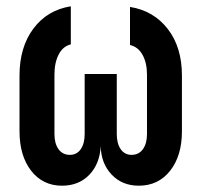

<svg xmlns="http://www.w3.org/2000/svg" viewBox="-20 -580 640 610"><path d="M177 10Q116 10 79 -37.5Q42 -85 42 -163V-340Q42 -430 86 -489Q130 -548 205 -560V-439Q180 -433 166.5 -407Q153 -381 153 -343V-154Q153 -124 166 -106Q179 -88 202 -88Q224 -88 236.5 -106Q249 -124 249 -154V-345H351V-154Q351 -124 363.5 -106Q376 -88 398 -88Q421 -88 434 -106Q447 -124 447 -154V-343Q447 -380 433 -405.5Q419 -431 393 -437V-558Q468 -546 513 -488Q558 -430 558 -340V-163Q558 -85 520.5 -37.5Q483 10 421 10Q368 10 334.5 -25.5Q301 -61 300 -116Q297 -59 263.5 -24.5Q230 10 177 10Z"/></svg>

Font: Pitagon Sans Mono
Style: Bold
Weight: 700
Monospace: yes
Designer: Travis Tran
Foundry: Pitagon
Version: Version 1.001; ttfautohint (v1.8.4.7-5d5b);gftools[0.9.26]